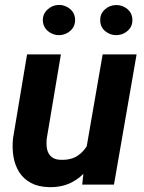

<svg xmlns="http://www.w3.org/2000/svg" viewBox="-20 -749 583 779"><path d="M328.1 -133.8 396.5 -528.3H534.2L442.4 0H313.5ZM359.4 -235.4 398.9 -236.3Q393.6 -189.9 378.4 -145.5Q363.3 -101.1 336.9 -65.4Q310.5 -29.8 271.5 -9.3Q232.4 11.2 179.2 10.3Q135.7 9.3 106 -6.6Q76.2 -22.5 58.6 -49.6Q41 -76.7 34.9 -111.8Q28.8 -147 32.7 -187L89.8 -528.3H227.1L169.4 -185.1Q168 -168.5 169.4 -153.6Q170.9 -138.7 177.2 -127Q183.6 -115.2 195.3 -108.2Q207 -101.1 226.6 -100.6Q268.1 -99.1 295.4 -117.4Q322.8 -135.7 338.1 -167Q353.5 -198.2 359.4 -235.4ZM153.8 -666Q153.3 -692.4 172.9 -710.4Q192.4 -728.5 218.3 -729Q244.1 -729.5 264.2 -712.6Q284.2 -695.8 284.7 -668.9Q285.2 -642.1 265.9 -624.5Q246.6 -606.9 220.2 -606.4Q194.8 -606 174.8 -622.6Q154.8 -639.2 153.8 -666ZM386.7 -665.5Q385.7 -692.4 405 -710.2Q424.3 -728 450.7 -728.5Q476.6 -729 496.6 -712.4Q516.6 -695.8 517.1 -668.9Q518.1 -642.1 498.5 -624.5Q479 -606.9 452.6 -606.4Q427.2 -606 407.2 -622.3Q387.2 -638.7 386.7 -665.5Z"/></svg>

Font: Roboto
Style: Bold Italic
Weight: 700
Italic angle: -12°
Designer: Christian Robertson
Foundry: Google
Version: Version 3.0